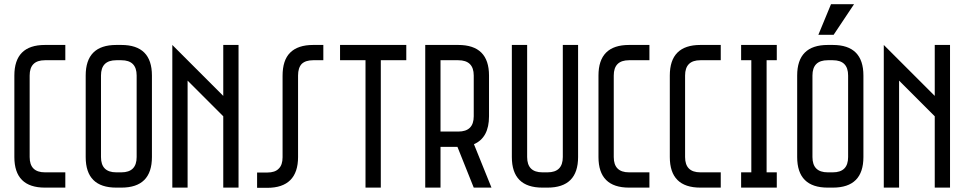

<svg xmlns="http://www.w3.org/2000/svg" viewBox="-20 -899 4621 920"><path d="M293 -683.6Q293 -665 293 -610.4Q268.6 -610.4 195.3 -610.4Q122.1 -610.4 122.1 -537.1Q122.1 -407.2 122.1 -146.5Q122.1 -73.2 195.3 -73.2Q227.5 -73.2 293 -73.2Q293 -54.7 293 0Q268.6 0 195.3 0Q48.8 0 48.8 -146.5Q48.8 -192.4 48.8 -284.2Q48.8 -300.8 48.8 -324.2Q48.8 -395.5 48.8 -537.1Q48.8 -683.6 195.3 -683.6Q227.5 -683.6 293 -683.6Z M561.5 -683.6Q708 -683.6 708 -537.1Q708 -407.2 708 -146.5Q708 0 561.5 0Q553.7 0 537.1 0Q390.6 0 390.6 -146.5Q390.6 -192.4 390.6 -284.2Q390.6 -300.8 390.6 -324.2Q390.6 -395.5 390.6 -537.1Q390.6 -683.6 537.1 -683.6Q544.9 -683.6 561.5 -683.6ZM561.5 -73.2Q634.8 -73.2 634.8 -146.5Q634.8 -276.4 634.8 -537.1Q634.8 -610.4 561.5 -610.4Q553.7 -610.4 537.1 -610.4Q463.9 -610.4 463.9 -537.1Q463.9 -407.2 463.9 -146.5Q463.9 -73.2 537.1 -73.2Q544.9 -73.2 561.5 -73.2Z M1123 -683.6Q1123 -512.7 1123 0Q1104.5 0 1049.8 0Q1049.8 -85.9 1049.8 -341.8Q1006.8 -384.8 878.9 -512.7Q878.9 -384.8 878.9 0Q860.4 0 805.7 0Q805.7 -25.4 805.7 -62.5Q805.7 -174.8 805.7 -398.4Q805.7 -469.7 805.7 -683.6Q866.2 -622.1 1049.8 -439.5Q1049.8 -500 1049.8 -683.6Q1068.4 -683.6 1123 -683.6Z M1334 -536.1Q1334 -610.4 1370.1 -646.5Q1407.2 -683.6 1480.5 -683.6Q1497.1 -683.6 1529.3 -683.6Q1529.3 -659.2 1529.3 -610.4Q1513.7 -610.4 1480.5 -610.4Q1444.3 -610.4 1425.8 -592.8Q1408.2 -574.2 1408.2 -537.1Q1408.2 -407.2 1408.2 -146.5Q1408.2 -73.2 1371.1 -36.1Q1334 1 1260.7 1Q1244.1 1 1211.9 1Q1211.9 -11.7 1211.9 -36.1Q1211.9 -42 1211.9 -50.8Q1211.9 -59.6 1211.9 -72.3Q1228.5 -72.3 1260.7 -72.3Q1297.9 -72.3 1315.4 -90.8Q1334 -108.4 1334 -145.5Q1334 -275.4 1334 -536.1Z M1926.8 -683.6Q1926.8 -665 1926.8 -610.4Q1896.5 -610.4 1804.7 -610.4Q1804.7 -458 1804.7 0Q1786.1 0 1731.4 0Q1731.4 -152.3 1731.4 -610.4Q1701.2 -610.4 1609.4 -610.4Q1609.4 -628.9 1609.4 -683.6Q1688.5 -683.6 1926.8 -683.6Z M2175.8 -683.6Q2323.2 -683.6 2323.2 -537.1Q2323.2 -471.7 2323.2 -341.8Q2323.2 -239.3 2251 -208Q2279.3 -138.7 2335 0Q2313.5 0 2250 0Q2230.5 -48.8 2171.9 -195.3Q2151.4 -195.3 2090.8 -195.3Q2090.8 -146.5 2090.8 0Q2072.3 0 2017.6 0Q2017.6 -25.4 2017.6 -62.5Q2017.6 -174.8 2017.6 -398.4Q2017.6 -469.7 2017.6 -683.6Q2057.6 -683.6 2175.8 -683.6ZM2090.8 -610.4Q2090.8 -524.4 2090.8 -268.6Q2112.3 -268.6 2175.8 -268.6Q2250 -268.6 2250 -341.8Q2250 -407.2 2250 -537.1Q2250 -610.4 2175.8 -610.4Q2147.5 -610.4 2090.8 -610.4Z M2750 -683.6Q2750 -549.8 2750 -146.5Q2750 0 2603.5 0Q2595.7 0 2579.1 0Q2432.6 0 2432.6 -146.5Q2432.6 -205.1 2432.6 -292Q2432.6 -378.9 2432.6 -495.1Q2432.6 -542 2432.6 -683.6Q2451.2 -683.6 2505.9 -683.6Q2505.9 -549.8 2505.9 -146.5Q2505.9 -73.2 2579.1 -73.2Q2586.9 -73.2 2603.5 -73.2Q2676.8 -73.2 2676.8 -146.5Q2676.8 -325.2 2676.8 -683.6Q2695.3 -683.6 2750 -683.6Z M3091.8 -683.6Q3091.8 -665 3091.8 -610.4Q3067.4 -610.4 2994.1 -610.4Q2920.9 -610.4 2920.9 -537.1Q2920.9 -407.2 2920.9 -146.5Q2920.9 -73.2 2994.1 -73.2Q3026.4 -73.2 3091.8 -73.2Q3091.8 -54.7 3091.8 0Q3067.4 0 2994.1 0Q2847.7 0 2847.7 -146.5Q2847.7 -192.4 2847.7 -284.2Q2847.7 -300.8 2847.7 -324.2Q2847.7 -395.5 2847.7 -537.1Q2847.7 -683.6 2994.1 -683.6Q3026.4 -683.6 3091.8 -683.6Z M3433.6 -683.6Q3433.6 -665 3433.6 -610.4Q3409.2 -610.4 3335.9 -610.4Q3262.7 -610.4 3262.7 -537.1Q3262.7 -407.2 3262.7 -146.5Q3262.7 -73.2 3335.9 -73.2Q3368.2 -73.2 3433.6 -73.2Q3433.6 -54.7 3433.6 0Q3409.2 0 3335.9 0Q3189.5 0 3189.5 -146.5Q3189.5 -192.4 3189.5 -284.2Q3189.5 -300.8 3189.5 -324.2Q3189.5 -395.5 3189.5 -537.1Q3189.5 -683.6 3335.9 -683.6Q3368.2 -683.6 3433.6 -683.6Z M3702.1 -683.6Q3702.1 -665 3702.1 -610.4Q3689.5 -610.4 3653.3 -610.4Q3653.3 -475.6 3653.3 -73.2Q3666 -73.2 3702.1 -73.2Q3702.1 -54.7 3702.1 0Q3659.2 0 3531.2 0Q3531.2 -18.6 3531.2 -73.2Q3543 -73.2 3580.1 -73.2Q3580.1 -208 3580.1 -610.4Q3567.4 -610.4 3531.2 -610.4Q3531.2 -628.9 3531.2 -683.6Q3574.2 -683.6 3702.1 -683.6Z M3970.7 -683.6Q4117.2 -683.6 4117.2 -537.1Q4117.2 -407.2 4117.2 -146.5Q4117.2 0 3970.7 0Q3962.9 0 3946.3 0Q3799.8 0 3799.8 -146.5Q3799.8 -192.4 3799.8 -284.2Q3799.8 -300.8 3799.8 -324.2Q3799.8 -395.5 3799.8 -537.1Q3799.8 -683.6 3946.3 -683.6Q3954.1 -683.6 3970.7 -683.6ZM3970.7 -73.2Q4043.9 -73.2 4043.9 -146.5Q4043.9 -276.4 4043.9 -537.1Q4043.9 -610.4 3970.7 -610.4Q3962.9 -610.4 3946.3 -610.4Q3873 -610.4 3873 -537.1Q3873 -407.2 3873 -146.5Q3873 -73.2 3946.3 -73.2Q3954.1 -73.2 3970.7 -73.2ZM3901.4 -732.4Q3917 -769.5 3961.9 -878.9Q3990.2 -878.9 4072.3 -878.9Q4047.9 -842.8 3974.6 -732.4Q3956.1 -732.4 3901.4 -732.4Z M4532.2 -683.6Q4532.2 -512.7 4532.2 0Q4513.7 0 4459 0Q4459 -85.9 4459 -341.8Q4416 -384.8 4288.1 -512.7Q4288.1 -384.8 4288.1 0Q4269.5 0 4214.8 0Q4214.8 -25.4 4214.8 -62.5Q4214.8 -174.8 4214.8 -398.4Q4214.8 -469.7 4214.8 -683.6Q4275.4 -622.1 4459 -439.5Q4459 -500 4459 -683.6Q4477.5 -683.6 4532.2 -683.6Z"/></svg>

Font: ZAANS 2018
Style: Regular
Weight: 400
Designer: Counter Creatives
Version: Version 1.0 - 24-01-18